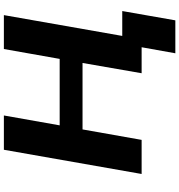

<svg xmlns="http://www.w3.org/2000/svg" viewBox="13 -764 925 991"><g transform="rotate(-90 475.5 -268.5)"><path d="M768 0 893 -711H718L667 -423H324L375 -711H198L73 0H249L303 -305H646L593 0ZM866 174 914 -100H745L696 174Z"/></g></svg>

Font: Asimov
Style: XWidIt
Weight: 500
Designer: Google
Version: Version 2.000980; 2014